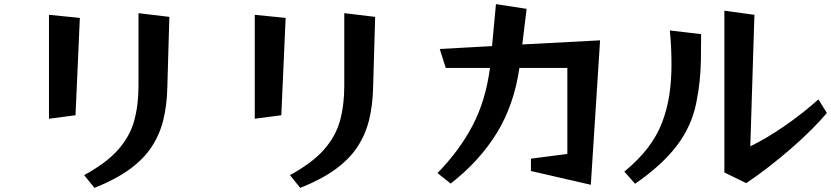

<svg xmlns="http://www.w3.org/2000/svg" viewBox="-20 -838 4040 933"><path d="M389 13Q497 -46 554 -110.5Q611 -175 632 -251Q653 -327 653 -420V-774L803 -756L793 -410Q791 -326 773.5 -255Q756 -184 717 -124.5Q678 -65 610 -15.5Q542 34 439 75ZM218 -261V-766L368 -751L347 -278Z M1389 13Q1497 -46 1554 -110.5Q1611 -175 1632 -251Q1653 -327 1653 -420V-774L1803 -756L1793 -410Q1791 -326 1773.5 -255Q1756 -184 1717 -124.5Q1678 -65 1610 -15.5Q1542 34 1439 75ZM1218 -261V-766L1368 -751L1347 -278Z M2560 -7V-67L2737 -90V-508H2504Q2478 -328 2394 -191.5Q2310 -55 2170 54L2106 3Q2213 -107 2276.5 -228Q2340 -349 2361 -508H2146L2117 -600L2371 -614L2390 -818L2539 -795L2518 -622L2896 -642L2851 60Z M3500 0V-786L3646 -766L3626 -127Q3706 -166 3793.5 -226.5Q3881 -287 3957 -355L3998 -289Q3967 -252 3922.5 -207.5Q3878 -163 3825 -117Q3772 -71 3716 -27.5Q3660 16 3606 52ZM3014 -4Q3084 -62 3128.5 -120.5Q3173 -179 3197.5 -243Q3222 -307 3233 -380Q3238 -414 3240.5 -451Q3243 -488 3243 -526Q3243 -567 3241 -608Q3239 -649 3235 -690L3387 -672Q3387 -602 3386 -548Q3385 -494 3380 -445Q3375 -396 3364 -341Q3342 -227 3270 -131.5Q3198 -36 3066 55Z"/></svg>

Font: RocknRoll One
Style: Regular
Weight: 400
Designer: Fontworks Inc.
Foundry: Fontworks Inc.
Version: Version 1.100